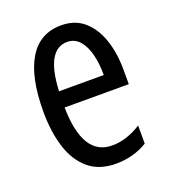

<svg xmlns="http://www.w3.org/2000/svg" viewBox="-108 -626 634 717"><g transform="rotate(-20 209.0 -268.0)"><path d="M215 -546Q270 -546 306 -514.5Q342 -483 360 -429.5Q378 -376 378 -309V-253H123Q126 -59 242 -59Q271 -59 299.5 -68Q328 -77 358 -96V-24Q302 10 233 10Q165 10 123 -26.5Q81 -63 62 -125Q43 -187 43 -265Q43 -402 86.5 -474Q130 -546 215 -546ZM215 -480Q174 -480 151 -440Q128 -400 124 -317H302Q302 -361 293 -398Q284 -435 264.5 -457.5Q245 -480 215 -480Z"/></g></svg>

Font: Noto Sans Khmer UI ExtraCondensed
Style: Regular
Weight: 400
Width: 2
Designer: Danh Hong and the Monotype Design Team
Foundry: Monotype Imaging Inc.
Version: Version 2.002; ttfautohint (v1.8.4.7-5d5b)